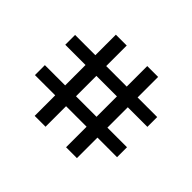

<svg xmlns="http://www.w3.org/2000/svg" viewBox="-134 -837 1025 1025"><g transform="rotate(45 378.5 -324.5)"><path d="M222 -631H304V-476H459V-631H541V-476H689V-402H541V-248H689V-173H541V-18H459V-173H304V-18H222V-173H69V-248H222V-402H69V-476H222ZM304 -248H459V-402H304Z"/></g></svg>

Font: Syne Medium
Style: Regular
Weight: 500
Designer: Lucas Descroix
Foundry: Bonjour Monde
Version: Version 2.200; ttfautohint (v1.8.4)